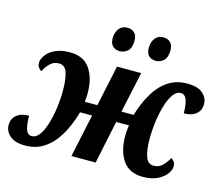

<svg xmlns="http://www.w3.org/2000/svg" viewBox="-126 -897 1214 1048"><g transform="rotate(15 481.5 -373.0)"><path d="M96 10Q38 10 9.5 -15.5Q-19 -41 -19 -75Q-19 -111 6.5 -132Q32 -153 76 -153Q76 -104 85 -76.5Q94 -49 119 -49Q142 -49 160.5 -74Q179 -99 192 -141Q205 -183 212 -233.5Q219 -284 219 -335Q219 -395 207 -433Q195 -471 160 -471Q133 -471 113.5 -453.5Q94 -436 77 -405Q68 -410 60.5 -420.5Q53 -431 53 -446Q53 -465 69 -488.5Q85 -512 118.5 -528.5Q152 -545 203 -545Q280 -545 316.5 -492Q353 -439 353 -354Q353 -344 352.5 -332.5Q352 -321 350 -305H421L470 -536H607L557 -305H626Q647 -376 679.5 -430.5Q712 -485 758 -515.5Q804 -546 866 -546Q925 -546 953.5 -521Q982 -496 982 -461Q982 -425 957 -404.5Q932 -384 888 -384Q888 -433 878 -460Q868 -487 844 -487Q821 -487 802.5 -462Q784 -437 771 -395Q758 -353 751 -302.5Q744 -252 744 -201Q744 -141 756.5 -103Q769 -65 803 -65Q830 -65 849.5 -82.5Q869 -100 886 -131Q895 -126 902.5 -115.5Q910 -105 910 -90Q910 -71 894 -48Q878 -25 844.5 -8Q811 9 761 9Q684 9 647.5 -44.5Q611 -98 611 -182Q611 -195 612 -208.5Q613 -222 616 -243H544L493 0H356L408 -243H340Q319 -169 286 -112Q253 -55 206 -22.5Q159 10 96 10ZM667 -621Q641 -621 626 -635.5Q611 -650 611 -679Q611 -713 627.5 -734.5Q644 -756 673 -756Q698 -756 713.5 -741.5Q729 -727 729 -698Q729 -655 709 -638Q689 -621 667 -621ZM463 -621Q438 -621 422.5 -635.5Q407 -650 407 -679Q407 -713 424 -734.5Q441 -756 470 -756Q495 -756 510.5 -741.5Q526 -727 526 -698Q526 -655 506 -638Q486 -621 463 -621Z"/></g></svg>

Font: Noto Serif SemiCondensed
Style: Bold Italic
Weight: 700
Width: 4
Italic angle: -12°
Designer: Monotype Design Team
Foundry: Monotype Imaging Inc.
Version: Version 2.014